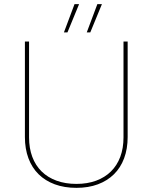

<svg xmlns="http://www.w3.org/2000/svg" viewBox="-20 -900 735 925"><path d="M348 5Q406 5 451.5 -12Q497 -29 529 -60.5Q561 -92 578 -137.5Q595 -183 595 -240V-700H575V-238Q575 -186 559.5 -144.5Q544 -103 514.5 -74Q485 -45 443 -29.5Q401 -14 348 -14Q295 -14 252.5 -29.5Q210 -45 180.5 -74Q151 -103 135.5 -144.5Q120 -186 120 -238V-700H100V-240Q100 -183 117 -137.5Q134 -92 166 -60.5Q198 -29 244 -12Q290 5 348 5ZM305 -744 361 -880H339L288 -744ZM415 -744 471 -880H449L398 -744Z"/></svg>

Font: Fixel Variable
Style: Regular
Weight: 100
Width: 3
Designer: AlfaBravo + MacPaw
Foundry: Kyrylo Tkachov, Marchela Mozhyna, Serhii Makarenko, Maria Weinstein, Zakhar Kryvoshyya
Version: Version 1.211